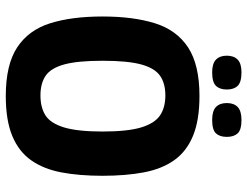

<svg xmlns="http://www.w3.org/2000/svg" viewBox="-118 -750 876 681"><g transform="rotate(90 320.5 -409.0)"><path d="M38 -334Q38 -443 62 -520Q86 -597 147.5 -637.5Q209 -678 320 -678Q406 -678 461.5 -655Q517 -632 548 -588Q579 -544 591 -480Q603 -416 603 -334Q603 -252 591 -188.5Q579 -125 548 -81Q517 -37 461.5 -14Q406 9 320 9Q209 9 147.5 -31.5Q86 -72 62 -148.5Q38 -225 38 -334ZM195 -334Q195 -246 208 -198.5Q221 -151 248 -132.5Q275 -114 318 -114Q361 -114 389 -132Q417 -150 431.5 -198Q446 -246 446 -334Q446 -423 431.5 -471Q417 -519 389 -538Q361 -557 318 -557Q275 -557 248 -538Q221 -519 208 -471Q195 -423 195 -334ZM297 -775Q297 -750 284 -736.5Q271 -723 236 -723Q205 -723 191 -736.5Q177 -750 177 -775Q177 -800 191 -813.5Q205 -827 236 -827Q271 -827 284 -813.5Q297 -800 297 -775ZM465 -775Q465 -750 452.5 -736.5Q440 -723 405 -723Q373 -723 359 -736.5Q345 -750 345 -775Q345 -800 359 -813.5Q373 -827 405 -827Q440 -827 452.5 -813.5Q465 -800 465 -775Z"/></g></svg>

Font: Glory Thin ExtraBold
Style: Regular
Weight: 800
Version: Version 1.011